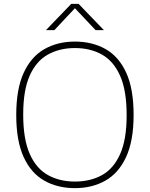

<svg xmlns="http://www.w3.org/2000/svg" viewBox="-20 -964 775 993"><path d="M367.5 9Q277.5 9 209 -29.8Q140.5 -68.5 102.2 -152Q64 -235.5 64 -370Q64 -504.5 102.8 -588Q141.5 -671.5 210 -710.2Q278.5 -749 367.5 -749Q457.5 -749 526 -710.2Q594.5 -671.5 632.8 -588Q671 -504.5 671 -370Q671 -235.5 632.2 -152Q593.5 -68.5 525 -29.8Q456.5 9 367.5 9ZM367.5 -25Q447 -25 507.2 -58.2Q567.5 -91.5 601.2 -167Q635 -242.5 635 -368Q635 -496 601.2 -572Q567.5 -648 507.2 -681.8Q447 -715.5 367.5 -715.5Q288.5 -715.5 228 -682Q167.5 -648.5 133.8 -573.2Q100 -498 100 -372Q100 -244 133.8 -168Q167.5 -92 228 -58.5Q288.5 -25 367.5 -25ZM217.5 -808 348.5 -944H386.5L517.5 -808H474.5L367.5 -921.5L261 -808Z"/></svg>

Font: Encode Sans SemiExpanded SemiExpanded Thin
Style: Regular
Weight: 100
Width: 6
Designer: Multiple Designers
Foundry: Impallari Type
Version: Version 3.000; ttfautohint (v1.8.3) -l 8 -r 50 -G 200 -x 14 